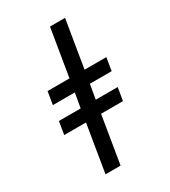

<svg xmlns="http://www.w3.org/2000/svg" viewBox="-229 -936 1057 1191"><g transform="rotate(-30 300.0 -340.0)"><path d="M166 143 222 -196H66L81 -288H237L255 -392H98L113 -484H270L326 -823H434L378 -484H534L519 -392H363L345 -288H502L487 -196H330L274 143Z"/></g></svg>

Font: Iosevka Etoile SmBdObl
Style: Regular
Weight: 600
Italic angle: -9°
Designer: Belleve Invis
Foundry: Belleve Invis
Version: Version 15.5.2; ttfautohint (v1.8.4)